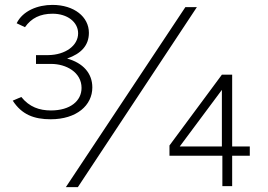

<svg xmlns="http://www.w3.org/2000/svg" viewBox="-20 -760 1094 784"><path d="M48 -665 82 -649C108 -686 144 -704 195 -704C255 -704 299 -670 299 -624C299 -573 246 -536 178 -535H127V-499H189C250 -499 313 -465 313 -401C313 -348 267 -309 188 -309C141 -309 100 -323 67 -364L32 -349C69 -292 119 -273 187 -273C293 -273 357 -330 357 -403C357 -461 319 -503 254 -521C312 -541 343 -575 343 -626C343 -691 283 -740 194 -740C134 -740 73 -716 48 -665ZM784 -731H737L249 4H298ZM886 -455 672 -166V-124H888V0H928V-124H1000V-162H928V-455ZM714 -162 886 -393V-162Z"/></svg>

Font: United Sans ExtraLight
Style: Regular
Weight: 200
Designer: Pablo Impallari, Rodrigo Fuenzalida (Modified by Dan O. Williams)
Version: Version 1.000;PS 001.000;hotconv 1.0.88;makeotf.lib2.5.64775